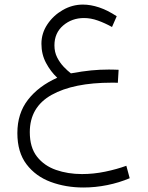

<svg xmlns="http://www.w3.org/2000/svg" viewBox="-20 -480 644 837"><path d="M497.1 -175.8 493.7 -119.1Q484.4 -119.6 478.5 -119.6Q472.7 -119.6 467.3 -119.6Q300.3 -119.6 205.1 -66.4Q109.9 -13.2 109.9 96.2Q109.9 162.6 141.1 202.6Q172.4 242.7 224.1 260.7Q275.9 278.8 337.4 278.8Q388.2 278.8 438.7 268.3Q489.3 257.8 530.8 242.7L545.4 296.9Q499.5 316.4 447.5 326.9Q395.5 337.4 343.8 337.4Q266.6 337.4 200.9 313Q135.3 288.6 95.5 236.1Q55.7 183.6 55.7 100.1Q55.7 14.6 101.8 -44.9Q147.9 -104.5 229.5 -141.1Q200.7 -168 180.7 -205.6Q160.6 -243.2 160.6 -289.1Q160.6 -335 186.5 -373.8Q212.4 -412.6 253.7 -436.3Q294.9 -460 341.3 -460Q375 -460 411.9 -447.8Q448.7 -435.5 488.8 -409.2L468.3 -362.3Q437.5 -379.4 406.7 -390.4Q376 -401.4 346.2 -401.4Q293.5 -401.4 255.4 -368.9Q217.3 -336.4 217.3 -282.2Q217.3 -252.9 229.2 -229.5Q241.2 -206.1 257.8 -188.7Q274.4 -171.4 289.1 -160.2Q339.8 -169.4 377.4 -173.1Q415 -176.8 454.6 -176.8Q466.3 -176.8 474.9 -176.5Q483.4 -176.3 497.1 -175.8Z"/></svg>

Font: Vazirmatn RD UI FD ExtraLight
Style: Regular
Weight: 200
Designer: Saber Rastikerdar
Foundry: Saber Rastikerdar
Version: Version 33.003